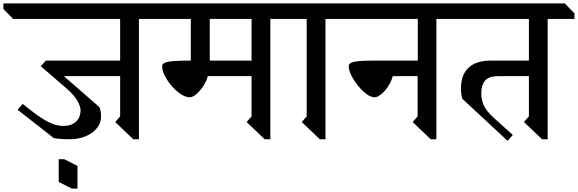

<svg xmlns="http://www.w3.org/2000/svg" viewBox="-67 -806 3386 1125"><path d="M747 -695V10H714L608 -91L637 -124V-360H307L516 -178Q525 -155 525 -122Q525 -86 501 -55.5Q477 -25 434.5 -7.5Q392 10 340 10Q287 10 248 3L36 -163L66 -197Q161 -120 210.5 -94Q260 -68 304 -68Q350 -68 377.5 -92.5Q405 -117 405 -161Q405 -182 386.5 -215Q368 -248 326 -285L172 -418L202 -451H637V-695H10L-47 -753V-786H847L904 -728V-695ZM387 299H354L277 260V127H310L387 166Z M1517 -695V10H1484L1378 -91L1407 -124V-360H1151Q1139 -316 1105 -276Q1071 -236 1043 -236Q1014 -236 975.5 -267Q937 -298 910 -341.5Q883 -385 883 -418Q883 -431 898 -438Q913 -445 948.5 -448Q984 -451 1050 -451H1051V-695H776L715 -753V-786H1616L1673 -728L1674 -695ZM1407 -695H1162V-451H1404L1407 -448Z M1840 -695V10H1807L1701 -91L1730 -124V-695H1656L1599 -753V-786H1940L1997 -728V-695Z M2490 -695V10H2457L2351 -91L2380 -124V-360H2234Q2227 -331 2208.5 -302Q2190 -273 2167.5 -254.5Q2145 -236 2127 -236Q2100 -236 2064 -268.5Q2028 -301 2002 -345Q1976 -389 1976 -418Q1976 -437 2009 -444Q2042 -451 2133 -451H2381V-695H1871L1808 -753V-786H2591L2648 -728L2647 -695Z M3142 -695V10H3109L3003 -91L3032 -124V-360H2852Q2799 -360 2776 -334.5Q2753 -309 2753 -259Q2753 -220 2768 -187.5Q2783 -155 2829 -113L2938 -15L2907 19L2642 -227Q2634 -253 2634 -287Q2634 -369 2679 -410Q2724 -451 2810 -451H3032V-695H2577L2515 -753V-786H3242L3299 -728V-695Z"/></svg>

Font: Inknut Antiqua Light
Style: Regular
Weight: 300
Designer: Claus Eggers Sørensen
Foundry: Claus Eggers Sørensen
Version: Version 1.003; ttfautohint (v1.8.2) -l 8 -r 50 -G 200 -x 14 